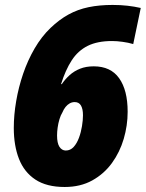

<svg xmlns="http://www.w3.org/2000/svg" viewBox="-20 -744 587 774"><path d="M240.7 9.8Q168 9.8 122.8 -20Q77.6 -49.8 56.6 -103.3Q35.6 -156.7 35.6 -228.5Q35.6 -280.3 45.2 -336.2Q54.7 -392.1 73.2 -446.5Q91.8 -501 119.6 -548.8Q147.5 -596.7 183.6 -631.3Q218.8 -665 256.1 -685.5Q293.5 -706.1 337.2 -715.1Q380.9 -724.1 434.1 -724.1Q466.3 -724.1 493.9 -720.9Q521.5 -717.8 547.4 -711.9L517.1 -566.4Q497.1 -572.3 474.1 -575.4Q451.2 -578.6 431.6 -578.6Q372.6 -578.6 333.5 -559.1Q294.4 -539.6 269.3 -501Q244.1 -462.4 226.1 -404.8H229Q242.7 -424.8 260.7 -441.2Q278.8 -457.5 302.7 -467Q326.7 -476.6 357.9 -476.6Q426.3 -476.6 460.4 -428.5Q494.6 -380.4 494.6 -293.5Q494.6 -238.3 478.8 -184.3Q462.9 -130.4 431.2 -86.7Q399.4 -43 351.8 -16.6Q304.2 9.8 240.7 9.8ZM245.1 -137.2Q263.7 -137.2 276.9 -151.6Q290 -166 298.3 -188.5Q306.6 -210.9 310.5 -235.4Q314.5 -259.8 314.5 -279.3Q314.5 -304.7 306.4 -318.6Q298.3 -332.5 281.2 -332.5Q270.5 -332.5 261.2 -327.4Q252 -322.3 244.4 -313Q236.8 -303.7 231.4 -290.5Q224.6 -279.8 219.7 -263.4Q214.8 -247.1 212.4 -229.7Q210 -212.4 210 -197.8Q210 -182.6 212.4 -171.1Q214.8 -159.7 219.5 -152.3Q224.1 -145 230.7 -141.1Q237.3 -137.2 245.1 -137.2Z"/></svg>

Font: Open Sans SemiCondensed ExtraBold
Style: Italic
Weight: 800
Width: 4
Italic angle: -12°
Designer: Monotype Design Team
Foundry: Monotype Imaging Inc.
Version: Version 3.003